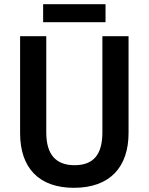

<svg xmlns="http://www.w3.org/2000/svg" viewBox="-20 -887 710 917"><path d="M484 -867H186V-781H484ZM594 -252V-714H469V-255C469 -152 429 -98 336 -98C247 -98 201 -149 201 -254V-714H76V-251C76 -85 166 10 333 10C507 10 594 -91 594 -252Z"/></svg>

Font: Noto Sans Lao Looped SemiCondensed SemiBold
Style: Regular
Weight: 600
Width: 4
Designer: Mark Frömberg, Ben Mitchell
Foundry: The Fontpad Ltd
Version: Version 1.002